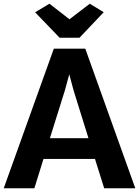

<svg xmlns="http://www.w3.org/2000/svg" viewBox="-22 -1011 746 1031"><path d="M162.5 0H-2L267 -749.5H436L704.5 0H537.5L488 -157.5H211.5ZM350 -612 326.5 -526 246 -269H453L373 -526ZM298 -808.5 166.5 -945 243.5 -991 351 -907.5 460 -991 535 -945.5 405 -808.5Z"/></svg>

Font: Koeln Type Sans
Style: Bold
Weight: 700
Designer: Eben Sorkin
Foundry: Eben Sorkin
Version: Version 2.001